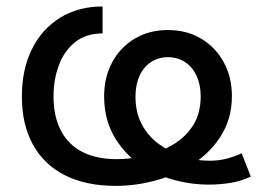

<svg xmlns="http://www.w3.org/2000/svg" viewBox="-20 -573 829 604"><path d="M343.8 11.7Q249.5 11.7 183.6 -22Q117.7 -55.7 83.3 -118.7Q48.8 -181.6 48.8 -269.5Q48.8 -355 80.6 -418.7Q112.3 -482.4 169.7 -517.6Q227.1 -552.7 302.7 -552.7V-467.8Q250.5 -467.8 216.3 -440.4Q182.1 -413.1 165.3 -368.2Q148.4 -323.2 148.4 -270Q148.4 -208 170.7 -163.8Q192.9 -119.6 237.5 -95.9Q282.2 -72.3 348.1 -72.3Q389.6 -72.3 435.5 -82.8Q481.4 -93.3 521.7 -116.5Q562 -139.6 586.7 -177.5Q611.3 -215.3 611.3 -270Q611.3 -306.6 598.4 -334.5Q585.4 -362.3 562.3 -377.7Q539.1 -393.1 508.3 -393.1Q478 -393.1 454.8 -377.7Q431.6 -362.3 418.9 -334.2Q406.2 -306.2 406.2 -269Q406.2 -219.2 425.8 -182.4Q445.3 -145.5 477.8 -121.3Q510.3 -97.2 547.4 -84.5Q571.3 -73.2 595.9 -70.3Q620.6 -67.4 641.1 -67.4Q668.5 -67.4 693.4 -74Q718.3 -80.6 740.2 -90.8L769 -17.6Q737.8 -2.9 704.6 2.4Q671.4 7.8 636.7 7.8Q583.5 7.8 532.5 -5.6Q481.4 -19 439 -43.5Q381.3 -76.7 344.5 -134.8Q307.6 -192.9 307.6 -269.5Q307.6 -330.1 333 -377.2Q358.4 -424.3 403.8 -451.4Q449.2 -478.5 508.3 -478.5Q567.4 -478.5 612.8 -451.4Q658.2 -424.3 683.8 -377.4Q709.5 -330.6 709.5 -270.5Q709.5 -203.1 678 -150.4Q646.5 -97.7 593.5 -61.5Q540.5 -25.4 475.3 -6.8Q410.2 11.7 343.8 11.7Z"/></svg>

Font: Inter Cardless
Style: Regular
Weight: 400
Designer: Rasmus Andersson
Foundry: rsms
Version: Version 4.001;git-9221beed3